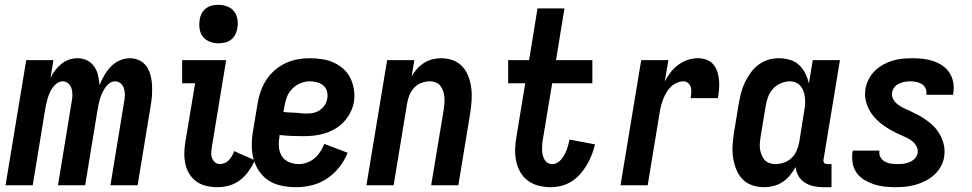

<svg xmlns="http://www.w3.org/2000/svg" viewBox="-20 -770 4040 798"><path d="M3 0 89 -520H202L190 -446Q197 -462 208.5 -477Q220 -492 234.5 -504Q249 -516 267 -522Q285 -528 302 -528Q324 -528 342 -519Q360 -510 371.5 -493.5Q383 -477 387.5 -457Q392 -437 394 -416Q402 -437 413.5 -457Q425 -477 441 -493.5Q457 -510 478 -519Q499 -528 520 -528Q542 -528 560.5 -518.5Q579 -509 590 -492.5Q601 -476 606 -456Q611 -436 612 -415Q613 -394 611.5 -372.5Q610 -351 606 -329L552 0H439L496 -348Q499 -362 499 -375.5Q499 -389 495.5 -401.5Q492 -414 482 -423Q472 -432 459 -432Q446 -432 435.5 -424.5Q425 -417 417.5 -406Q410 -395 404.5 -383Q399 -371 395.5 -359Q392 -347 389.5 -335Q387 -323 385 -311L334 0H221L278 -348Q281 -362 281 -375.5Q281 -389 277.5 -401.5Q274 -414 264 -423Q254 -432 241 -432Q228 -432 217.5 -424.5Q207 -417 199 -406Q191 -395 186 -383Q181 -371 177.5 -359Q174 -347 171.5 -335Q169 -323 167 -311L116 0Z M884 8Q861 8 838.5 3Q816 -2 798 -14.5Q780 -27 768 -45.5Q756 -64 751 -86Q746 -108 746 -131Q746 -154 750 -178L791 -424H737V-520H920L861 -162Q859 -150 858 -137.5Q857 -125 861 -114Q865 -103 873.5 -95.5Q882 -88 894 -88Q904 -88 914.5 -92.5Q925 -97 932 -105Q939 -113 944.5 -122.5Q950 -132 953 -142L1039 -104Q1029 -81 1014 -59.5Q999 -38 978.5 -22Q958 -6 933 1Q908 8 884 8ZM888 -590Q869 -590 851.5 -597Q834 -604 823 -618Q812 -632 809.5 -651Q807 -670 810 -689Q812 -702 818.5 -714.5Q825 -727 836.5 -735.5Q848 -744 861.5 -747Q875 -750 888 -750Q907 -750 925 -743Q943 -736 953.5 -722Q964 -708 967 -689Q970 -670 966 -651Q964 -638 957.5 -625.5Q951 -613 939.5 -604.5Q928 -596 914.5 -593Q901 -590 888 -590Z M1212 8Q1182 8 1153 2.5Q1124 -3 1100 -17.5Q1076 -32 1059.5 -55Q1043 -78 1035 -105Q1027 -132 1026.5 -162Q1026 -192 1031 -222L1051 -342Q1055 -367 1064 -392Q1073 -417 1087.5 -439Q1102 -461 1123 -479Q1144 -497 1168 -508Q1192 -519 1217 -523.5Q1242 -528 1267 -528Q1294 -528 1319.5 -524Q1345 -520 1367 -510Q1389 -500 1407.5 -483.5Q1426 -467 1436.5 -445Q1447 -423 1451 -397.5Q1455 -372 1451 -346Q1447 -324 1436.5 -303Q1426 -282 1410 -264.5Q1394 -247 1373.5 -235Q1353 -223 1330.5 -216Q1308 -209 1286 -206.5Q1264 -204 1242 -204Q1216 -204 1191.5 -205Q1167 -206 1142 -209V-207Q1138 -185 1139 -163Q1140 -141 1150 -123.5Q1160 -106 1179.5 -97Q1199 -88 1221 -88Q1238 -88 1255.5 -94Q1273 -100 1287 -112Q1301 -124 1311 -139.5Q1321 -155 1328 -172L1425 -135Q1412 -103 1390.5 -75.5Q1369 -48 1340 -28.5Q1311 -9 1278 -0.5Q1245 8 1212 8ZM1255 -298Q1269 -298 1283 -301Q1297 -304 1309.5 -312.5Q1322 -321 1330 -333.5Q1338 -346 1340 -360Q1343 -376 1339 -390.5Q1335 -405 1324 -414.5Q1313 -424 1298 -428Q1283 -432 1267 -432Q1248 -432 1228.5 -424Q1209 -416 1194 -400.5Q1179 -385 1172 -365.5Q1165 -346 1162 -327L1158 -305Q1170 -303 1182 -302.5Q1194 -302 1206.5 -301.5Q1219 -301 1231 -299.5Q1243 -298 1255 -298Z M1503 0 1589 -520H1702L1691 -453Q1700 -469 1713 -483.5Q1726 -498 1742.5 -508.5Q1759 -519 1777.5 -523.5Q1796 -528 1813 -528Q1840 -528 1863.5 -519Q1887 -510 1903 -492Q1919 -474 1927.5 -450.5Q1936 -427 1939 -401.5Q1942 -376 1940 -350Q1938 -324 1934 -298L1885 0H1772L1824 -313Q1826 -326 1827 -339.5Q1828 -353 1827 -366Q1826 -379 1822 -391Q1818 -403 1811 -412.5Q1804 -422 1792 -427Q1780 -432 1767 -432Q1749 -432 1731.5 -425.5Q1714 -419 1701 -405Q1688 -391 1681.5 -374Q1675 -357 1672 -340L1616 0Z M2268 8Q2242 8 2217.5 1.5Q2193 -5 2173.5 -19.5Q2154 -34 2142 -55.5Q2130 -77 2125 -102Q2120 -127 2121 -153Q2122 -179 2127 -205L2163 -424H2092V-520H2179L2214 -735H2326L2291 -520H2442V-424H2275L2236 -189Q2234 -179 2233.5 -168Q2233 -157 2233 -146.5Q2233 -136 2235.5 -126Q2238 -116 2243 -107Q2248 -98 2256.5 -93Q2265 -88 2276 -88Q2286 -88 2296.5 -94Q2307 -100 2314 -109Q2321 -118 2326.5 -128Q2332 -138 2335.5 -148Q2339 -158 2342 -168.5Q2345 -179 2347 -190L2453 -170Q2448 -148 2439.5 -126.5Q2431 -105 2419 -84.5Q2407 -64 2391 -46Q2375 -28 2355 -15.5Q2335 -3 2312.5 2.5Q2290 8 2268 8Z M2559 0 2645 -520H2758L2743 -431Q2753 -451 2767 -469Q2781 -487 2799 -500.5Q2817 -514 2838 -521Q2859 -528 2880 -528Q2899 -528 2916 -522Q2933 -516 2944.5 -502.5Q2956 -489 2961.5 -472Q2967 -455 2968.5 -436.5Q2970 -418 2968.5 -399.5Q2967 -381 2964 -362H2851Q2852 -373 2853 -384.5Q2854 -396 2851.5 -406.5Q2849 -417 2840.5 -424.5Q2832 -432 2821 -432Q2807 -432 2792.5 -425.5Q2778 -419 2767 -408Q2756 -397 2748.5 -383.5Q2741 -370 2735.5 -355.5Q2730 -341 2726.5 -326.5Q2723 -312 2721 -298L2672 0Z M3156 8Q3129 8 3105 -0.5Q3081 -9 3064.5 -27Q3048 -45 3039 -68.5Q3030 -92 3026.5 -117.5Q3023 -143 3025 -169.5Q3027 -196 3031 -222L3051 -342Q3055 -364 3060.5 -385.5Q3066 -407 3076 -427.5Q3086 -448 3099.5 -467Q3113 -486 3132 -500.5Q3151 -515 3173 -521.5Q3195 -528 3216 -528Q3240 -528 3262.5 -521.5Q3285 -515 3301 -500Q3317 -485 3327 -465Q3337 -445 3342 -423L3358 -520H3471L3403 -108Q3402 -104 3402.5 -100Q3403 -96 3405.5 -93Q3408 -90 3411.5 -89Q3415 -88 3419 -88H3436V8H3403Q3382 8 3362.5 4Q3343 0 3326 -10.5Q3309 -21 3299 -38Q3289 -55 3287 -76Q3277 -58 3263.5 -41.5Q3250 -25 3232.5 -13.5Q3215 -2 3195 3Q3175 8 3156 8ZM3202 -88Q3220 -88 3238 -94Q3256 -100 3270 -113.5Q3284 -127 3291.5 -145Q3299 -163 3302 -180L3321 -300Q3324 -315 3325.5 -329.5Q3327 -344 3326 -358Q3325 -372 3321.5 -385Q3318 -398 3310 -409Q3302 -420 3289.5 -426Q3277 -432 3263 -432Q3244 -432 3224.5 -423.5Q3205 -415 3191.5 -399.5Q3178 -384 3171.5 -365Q3165 -346 3162 -327L3142 -207Q3140 -193 3138.5 -179.5Q3137 -166 3138.5 -153Q3140 -140 3144.5 -128Q3149 -116 3157 -106.5Q3165 -97 3177 -92.5Q3189 -88 3202 -88Z M3701 8Q3678 8 3655.5 5.5Q3633 3 3612 -4Q3591 -11 3572 -22.5Q3553 -34 3540.5 -51.5Q3528 -69 3524 -91.5Q3520 -114 3523 -137L3525 -144H3636L3635 -142Q3633 -128 3639.5 -116.5Q3646 -105 3657.5 -98.5Q3669 -92 3682.5 -90Q3696 -88 3709 -88Q3722 -88 3735 -89.5Q3748 -91 3760 -96Q3772 -101 3782 -111Q3792 -121 3794 -134Q3796 -148 3790 -160Q3784 -172 3774 -181Q3764 -190 3752 -196Q3740 -202 3728 -207Q3716 -212 3704 -218Q3692 -224 3680.5 -230.5Q3669 -237 3658 -244.5Q3647 -252 3637 -260.5Q3627 -269 3618 -278.5Q3609 -288 3601.5 -299Q3594 -310 3588.5 -322Q3583 -334 3579.5 -347Q3576 -360 3575.5 -374Q3575 -388 3577 -402Q3581 -422 3591 -441.5Q3601 -461 3616.5 -476Q3632 -491 3651 -501.5Q3670 -512 3690 -518Q3710 -524 3730.5 -526Q3751 -528 3772 -528Q3794 -528 3816.5 -525.5Q3839 -523 3859.5 -516Q3880 -509 3897.5 -497Q3915 -485 3926.5 -467Q3938 -449 3942 -427.5Q3946 -406 3942 -383L3941 -376H3830V-378Q3832 -391 3827 -402.5Q3822 -414 3811.5 -420.5Q3801 -427 3788.5 -429.5Q3776 -432 3764 -432Q3752 -432 3740.5 -430Q3729 -428 3717.5 -423Q3706 -418 3698 -408Q3690 -398 3688 -387Q3685 -370 3693 -356.5Q3701 -343 3714 -334Q3727 -325 3741 -318.5Q3755 -312 3769 -305.5Q3783 -299 3797 -291.5Q3811 -284 3823.5 -275.5Q3836 -267 3848 -257Q3860 -247 3869.5 -235.5Q3879 -224 3886.5 -210.5Q3894 -197 3899 -182Q3904 -167 3905.5 -151Q3907 -135 3904 -118Q3901 -97 3890 -77.5Q3879 -58 3862.5 -43Q3846 -28 3826 -18Q3806 -8 3785 -2Q3764 4 3743 6Q3722 8 3701 8Z"/></svg>

Font: Iosevka Custom
Style: Bold Italic
Weight: 700
Italic angle: -9°
Designer: Belleve Invis
Foundry: Belleve Invis
Version: Version 30.3.1; ttfautohint (v1.8.3)